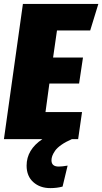

<svg xmlns="http://www.w3.org/2000/svg" viewBox="-30 -716 526 988"><path d="M434.1 -559.1H263.2L243.2 -419.9H397L377 -286.1H224.1L204.1 -139.2H392.1L372.1 0H339.8Q308.1 13.7 285.9 29.3Q263.7 44.9 253.4 59.8Q243.2 74.7 239 86.4Q234.9 98.1 234.9 108.9Q234.9 141.1 272 141.1Q289.6 141.1 317.9 136.2L292 244.1Q263.2 252 229 252Q175.8 252 141.4 221.2Q106.9 190.4 106.9 136.2Q106.9 54.2 188 0H-9.8L87.9 -695.8H476.1Z"/></svg>

Font: Fira Sans Compressed Heavy
Style: Italic
Weight: 900
Width: 3
Italic angle: -8°
Designer: Carrois Corporate & Edenspiekermann AG
Foundry: Carrois Corporate GbR & Edenspiekermann AG
Version: Version 4.203;PS 004.203;hotconv 1.0.88;makeotf.lib2.5.64775